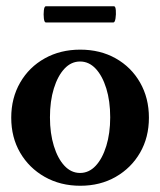

<svg xmlns="http://www.w3.org/2000/svg" viewBox="-20 -584 513 615"><path d="M237.2 11Q173.5 11 123.2 -17.5Q73 -46 44.5 -95Q16 -144 16 -207Q16 -270 44.6 -319.5Q73.1 -369 123.3 -397Q173.4 -425 237 -425Q301 -425 350.7 -397Q400.4 -369 428.7 -319.5Q457 -270 457 -207Q457 -144 428.7 -95Q400.4 -46 350.7 -17.5Q301 11 237.2 11ZM236.5 -30Q265 -30 286.5 -53Q308 -76 320.5 -116.5Q333 -157 333 -208.2Q333 -260.4 320.5 -300.7Q308 -341 286.5 -364Q264.9 -387 236.5 -387Q208 -387 186.5 -364Q165 -341 152.5 -300.7Q140 -260.4 140 -208.2Q140 -157 152.5 -116.5Q165 -76 186.5 -53Q208 -30 236.5 -30ZM127 -512Q122 -512 120.5 -525Q119 -538 120.5 -551Q122 -564 127 -564H345Q350 -564 351 -551Q352 -538 350 -525Q348 -512 343 -512Z"/></svg>

Font: Junicode VF
Style: Regular
Weight: 400
Designer: Peter S. Baker
Version: Version 2.213